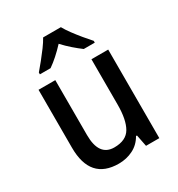

<svg xmlns="http://www.w3.org/2000/svg" viewBox="-183 -884 937 1012"><g transform="rotate(-30 285.5 -378.0)"><path d="M496 -539V0H415L401 -71H395Q372 -30 332 -10Q292 10 245 10Q72 10 72 -187V-539H174V-205Q174 -76 267 -76Q339 -76 366.5 -123.5Q394 -171 394 -263V-539ZM339 -766Q351 -744 371 -717Q391 -690 412.5 -664Q434 -638 453 -617V-606H386Q363 -623 336.5 -646Q310 -669 285 -696Q233 -640 184 -606H119V-617Q137 -638 158.5 -664.5Q180 -691 199.5 -717.5Q219 -744 231 -766Z"/></g></svg>

Font: Noto Sans Telugu SemiCondensed Medium
Style: Regular
Weight: 500
Width: 4
Designer: Jelle Bosma - Monotype Design Team
Foundry: Monotype Imaging Inc.
Version: Version 2.005; ttfautohint (v1.8.4.7-5d5b)